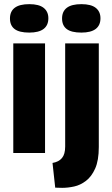

<svg xmlns="http://www.w3.org/2000/svg" viewBox="-20 -737 540 925"><path d="M44 0V-528H197V0ZM121 -580Q73 -580 50.5 -597Q28 -614 28 -648Q28 -682 51 -699.5Q74 -717 121 -717Q168 -717 190.5 -699Q213 -681 213 -649Q213 -615 190 -597.5Q167 -580 121 -580ZM280 168Q269 168 261.5 167.5Q254 167 246 167L233 48Q263 43 278.5 24.5Q294 6 294 -31V-528H456V-29Q456 36 438.5 75Q421 114 394 134.5Q367 155 337 161.5Q307 168 280 168ZM372 -580Q324 -580 301.5 -597Q279 -614 279 -648Q279 -682 302 -699.5Q325 -717 372 -717Q419 -717 441.5 -699Q464 -681 464 -649Q464 -615 441 -597.5Q418 -580 372 -580Z"/></svg>

Font: Bricolage Grotesque 24pt Condensed ExtraBold
Style: Regular
Weight: 800
Width: 3
Designer: Mathieu Triay
Foundry: Atelier Triay
Version: Version 1.001;gftools[0.9.33.dev8+g029e19f]